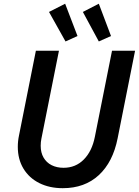

<svg xmlns="http://www.w3.org/2000/svg" viewBox="-20 -988 735 1016"><path d="M74.2 -210.9Q74.2 -241.2 80.6 -271.5L169.9 -719.7H292L199.2 -254.9Q195.3 -236.8 195.3 -216.3Q195.3 -180.2 210.7 -153.8Q226.1 -127.4 253.4 -113.8Q280.8 -100.1 316.4 -100.1Q379.9 -100.1 423.3 -143.8Q466.8 -187.5 481.9 -263.7L572.8 -719.7H694.8L602.5 -256.3Q577.6 -130.4 502.9 -61.3Q428.2 7.8 312 7.8Q241.7 7.8 187.7 -19.3Q133.8 -46.4 104 -95.9Q74.2 -145.5 74.2 -210.9ZM239.3 -924.8 324.7 -968.3 390.1 -797.4 326.7 -768.6ZM418.5 -924.8 502.9 -968.3 567.4 -797.4 502.9 -768.6Z"/></svg>

Font: Reddit Sans Chocolate SemiBold
Style: Italic
Weight: 600
Italic angle: -11.25°
Designer: Stephen Hutchings
Version: Version 1.013